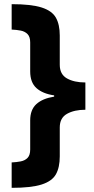

<svg xmlns="http://www.w3.org/2000/svg" viewBox="-20 -739 452 922"><path d="M36 41Q59 40 79.5 36Q100 32 112.5 19Q125 6 125 -21V-161Q125 -212 154.5 -239Q184 -266 240 -275V-281Q185 -289 155 -316Q125 -343 125 -396V-535Q125 -562 112.5 -575Q100 -588 80 -592Q60 -596 36 -597V-719Q130 -719 180 -703Q230 -687 248.5 -654Q267 -621 267 -569V-428Q267 -382 301.5 -362.5Q336 -343 390 -343V-212Q337 -212 302 -192.5Q267 -173 267 -127V12Q267 65 248.5 98Q230 131 180 147Q130 163 36 163Z"/></svg>

Font: Noto Sans Myanmar ExtraBold
Style: Regular
Weight: 800
Designer: Monotype Design Team
Foundry: Monotype Imaging Inc.
Version: Version 2.107; ttfautohint (v1.8.4.7-5d5b)